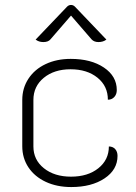

<svg xmlns="http://www.w3.org/2000/svg" viewBox="-20 -747 550 776"><path d="M70 -156V-343Q70 -391 95 -429Q120 -467 164.5 -488Q209 -509 266 -509Q348 -509 400 -474Q452 -439 452 -383Q452 -366 442 -355Q432 -344 416 -344Q416 -399 374 -433Q332 -467 265 -467Q199 -467 157 -432.5Q115 -398 115 -343V-155Q115 -101 157.5 -67Q200 -33 267 -33Q335 -33 377.5 -67Q420 -101 420 -155Q436 -155 445.5 -144.5Q455 -134 455 -117Q455 -61 402.5 -26Q350 9 268 9Q210 9 165 -12Q120 -33 95 -70.5Q70 -108 70 -156ZM155 -577Q137 -577 124 -587L251 -720Q258 -727 267 -727Q276 -727 283 -720L410 -587Q397 -577 378 -577Q360 -577 350 -588L267 -684L184 -588Q175 -577 155 -577Z"/></svg>

Font: K2D Thin
Style: Regular
Weight: 100
Designer: Katatrad Aksorn Co.,Ltd.
Foundry: Cadson Demak Co.,Ltd.
Version: Version 1.000; ttfautohint (v1.6)